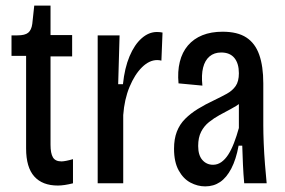

<svg xmlns="http://www.w3.org/2000/svg" viewBox="-20 -653 1014 684"><path d="M186 8Q131 8 102 -24.5Q73 -57 73 -124V-454H21V-527H42Q69 -527 80.5 -536.5Q92 -546 95 -568L102 -633H160V-528H237V-452H160V-137Q160 -107 168.5 -92.5Q177 -78 199 -78Q205 -78 215.5 -80Q226 -82 240 -86V0Q224 4 210.5 6Q197 8 186 8Z M328 0V-323V-527H406L401 -353H418Q424 -411 441.5 -452.5Q459 -494 484.5 -516.5Q510 -539 539 -539Q545 -539 550 -538.5Q555 -538 559 -537L555 -437Q552 -438 547.5 -438.5Q543 -439 540 -439Q512 -439 486 -413.5Q460 -388 441.5 -343.5Q423 -299 419 -243V0Z M711 11Q684 11 658.5 -2.5Q633 -16 616.5 -46Q600 -76 600 -123Q600 -158 610 -184Q620 -210 639.5 -229.5Q659 -249 685 -265Q711 -281 743 -296Q768 -308 788 -319Q808 -330 819.5 -346.5Q831 -363 831 -392Q831 -427 815 -446.5Q799 -466 768 -466Q743 -466 726.5 -452Q710 -438 703.5 -412Q697 -386 701 -348L616 -356Q612 -398 620.5 -432.5Q629 -467 649.5 -491Q670 -515 701 -527.5Q732 -540 773 -540Q826 -540 857.5 -519.5Q889 -499 903.5 -458Q918 -417 918 -356V-206Q918 -179 919.5 -142Q921 -105 924 -67.5Q927 -30 930 0H850Q847 -33 845.5 -67Q844 -101 843 -134H830Q821 -85 804 -52.5Q787 -20 764 -4.5Q741 11 711 11ZM739 -66Q755 -66 768.5 -75.5Q782 -85 793 -102Q804 -119 813.5 -143.5Q823 -168 831 -197V-303L861 -316Q854 -299 838 -287Q822 -275 802 -264.5Q782 -254 762 -243Q742 -232 724.5 -218Q707 -204 696.5 -183.5Q686 -163 686 -133Q686 -100 701 -83Q716 -66 739 -66Z"/></svg>

Font: Bricolage Grotesque 24pt Condensed
Style: Regular
Weight: 400
Width: 3
Designer: Mathieu Triay
Foundry: Atelier Triay
Version: Version 1.001;gftools[0.9.33.dev8+g029e19f]